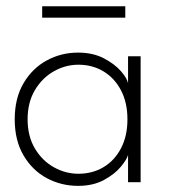

<svg xmlns="http://www.w3.org/2000/svg" viewBox="-20 -594 566 626"><path d="M397.5 0V-89Q394.5 -75.5 374.5 -51Q354.5 -26.5 319 -7.2Q283.5 12 234.5 12Q179.5 12 132.5 -13.2Q85.5 -38.5 56.8 -87.2Q28 -136 28 -205Q28 -274 56.8 -322.8Q85.5 -371.5 132.5 -397Q179.5 -422.5 234.5 -422.5Q283 -422.5 318.8 -403.8Q354.5 -385 375 -361.2Q395.5 -337.5 397.5 -321.5V-410.5H438.5V0ZM70 -205Q70 -149.5 94 -109.5Q118 -69.5 156 -48.5Q194 -27.5 235.5 -27.5Q281.5 -27.5 317.5 -49Q353.5 -70.5 374.5 -110.5Q395.5 -150.5 395.5 -205Q395.5 -259.5 374.5 -299.5Q353.5 -339.5 317.5 -361.2Q281.5 -383 235.5 -383Q194 -383 156 -361.8Q118 -340.5 94 -300.5Q70 -260.5 70 -205ZM117.5 -536.5V-573.5H388.5V-536.5Z"/></svg>

Font: League Spartan Thin ExtraLight
Style: Regular
Weight: 250
Version: Version 2.002